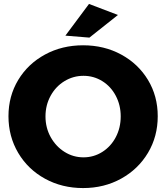

<svg xmlns="http://www.w3.org/2000/svg" viewBox="-20 -942 844 975"><path d="M781 -352Q781 -249 731.5 -166Q682 -83 595.5 -35Q509 13 402 13Q295 13 208.5 -34.5Q122 -82 72.5 -165.5Q23 -249 23 -352Q23 -454 72.5 -536Q122 -618 208.5 -665Q295 -712 402 -712Q509 -712 595.5 -665Q682 -618 731.5 -536Q781 -454 781 -352ZM211 -351Q211 -293 237.5 -245.5Q264 -198 308 -170.5Q352 -143 404 -143Q456 -143 499.5 -170.5Q543 -198 568 -245.5Q593 -293 593 -351Q593 -408 568 -455.5Q543 -503 499.5 -530Q456 -557 404 -557Q352 -557 307.5 -530Q263 -503 237 -455.5Q211 -408 211 -351ZM432 -922 579 -866 434 -751 312 -761Z"/></svg>

Font: Montserrat arm2
Style: Bold
Weight: 700
Designer: Julieta Ulanovsky
Foundry: Julieta Ulanovsky
Version: Version 6.000